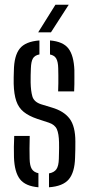

<svg xmlns="http://www.w3.org/2000/svg" viewBox="-20 -775 370 801"><path d="M38.3 -118.7Q37.8 -138.4 37.9 -162.5Q38.1 -186.7 39.3 -208H104Q103.1 -178.8 103.1 -154.9Q103.1 -131 103.6 -112.3Q104.2 -83.7 112.6 -70.1Q121.1 -56.5 140.3 -52.3V6.3Q85.9 1.7 63.1 -27.7Q40.4 -57.1 38.3 -118.7ZM184.4 6.3V-51.6Q206.2 -55.6 215.5 -69.3Q224.7 -83 225.5 -112.3Q225.9 -126.7 226.1 -137.3Q226.3 -147.8 226.5 -158.1Q226.7 -168.4 226.3 -181.2Q225.5 -216.9 217.3 -235.8Q209 -254.7 184 -263.2L135.2 -279.2Q100.2 -291 78.8 -308.3Q57.4 -325.6 47.9 -353.6Q38.3 -381.6 37.1 -425.6Q36.7 -440.3 37.1 -452.9Q37.5 -465.4 37.9 -479.9Q38.7 -542.3 62.2 -572Q85.6 -601.8 144.5 -606.3V-547.9Q124.8 -544.3 117.2 -531Q109.7 -517.8 108.8 -489.6Q108.3 -472.6 107.9 -460.6Q107.4 -448.7 107.8 -430.7Q108.6 -394.7 115.2 -372.4Q121.8 -350 150.8 -340.2L196.5 -326.3Q246.2 -311.8 270.3 -280.1Q294.4 -248.3 294.4 -184.4Q294.4 -168.8 294.2 -150.8Q294 -132.8 293.2 -117.1Q291.6 -56.2 267.1 -27Q242.6 2.2 184.4 6.3ZM222.5 -393.6Q223.4 -409.8 223.4 -427.4Q223.5 -445.1 223.4 -461.4Q223.4 -477.8 222.9 -489.6Q222.3 -517.2 214.7 -530.6Q207.1 -544 188.6 -547.7V-606.3Q243.5 -601.7 265.7 -572.4Q287.9 -543.2 290.3 -482.5Q290.4 -469.9 290.4 -454.7Q290.4 -439.4 290.3 -423.6Q290.2 -407.9 289.3 -393.6ZM139.2 -640 211.2 -755.2H266.7L192.5 -640Z"/></svg>

Font: Big Shoulders Stencil Thin
Style: Regular
Weight: 100
Designer: Patric King
Foundry: XO Type Co
Version: Version 2.001